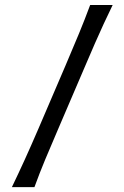

<svg xmlns="http://www.w3.org/2000/svg" viewBox="-20 -770 512 790"><path d="M28.9 0H121.7Q143 -58.5 165.9 -113.4Q188.9 -168.4 219.6 -239.8L330.5 -498.5Q352.2 -549.6 370.4 -591.1Q388.7 -632.6 406.2 -670.8Q423.8 -709.1 443.6 -749.5H351Q328.5 -689 305 -632Q281.6 -575.1 249.7 -500.7L137.8 -239.8Q107 -168.4 82 -113.4Q57 -58.5 28.9 0Z"/></svg>

Font: Pinar FD VF
Style: Regular
Weight: 300
Designer: Amin Abedi
Version: Version 2.000